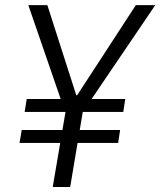

<svg xmlns="http://www.w3.org/2000/svg" viewBox="-20 -748 641 768"><path d="M169.4 -727.5 299.8 -321.3 240.7 -299.8 93.3 -727.5ZM258.8 -321.3 523.4 -727.5H601.1L311 -299.8ZM322.3 -367.2 260.7 0H190.9L253.4 -367.2ZM481 -352.1 473.1 -300.3H78.6L86.9 -352.1ZM460.4 -228 452.6 -176.3H58.1L66.9 -228Z"/></svg>

Font: Inter Light
Style: Italic
Weight: 300
Italic angle: -9.3988°
Designer: Rasmus Andersson
Foundry: rsms
Version: Version 4.001;git-66647c0bb